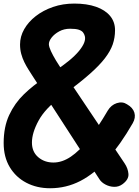

<svg xmlns="http://www.w3.org/2000/svg" viewBox="-21 -1022 757 1049"><path d="M252.5 6.5Q180.5 6.5 123 -23.5Q65.5 -53.5 32.2 -109Q-1 -164.5 -1 -240.5Q-1 -328.5 29.2 -393.5Q59.5 -458.5 110 -507.2Q160.5 -556 220 -594.5L273.5 -630.5Q369 -693 410 -742.8Q451 -792.5 442.5 -824.5Q439.5 -836.5 432.2 -845.5Q425 -854.5 408.8 -859.8Q392.5 -865 362 -865Q329 -865 302.8 -850.8Q276.5 -836.5 261.2 -817Q246 -797.5 246 -780.5Q246.5 -766 257.2 -742.8Q268 -719.5 285 -691.2Q302 -663 322.2 -632.8Q342.5 -602.5 362 -573.5L659.5 -130Q678.5 -102 680.8 -71.5Q683 -41 648 -15.5Q627.5 -0.5 602.2 -1.2Q577 -2 555 -13.8Q533 -25.5 522 -43L156.5 -607.5Q146 -624 134.2 -642.5Q122.5 -661 112 -682.2Q101.5 -703.5 95 -727.5Q88.5 -751.5 88.5 -779Q88.5 -822.5 111.2 -862.5Q134 -902.5 174.5 -934Q215 -965.5 268.8 -984Q322.5 -1002.5 385 -1002.5Q453.5 -1002.5 503.5 -985Q553.5 -967.5 580.5 -935Q607.5 -902.5 607.5 -857Q607.5 -816 594.8 -779.2Q582 -742.5 552.2 -703.8Q522.5 -665 470.8 -619.2Q419 -573.5 341 -515L310 -491.5Q226 -429.5 189.8 -363Q153.5 -296.5 153.5 -243Q153.5 -192.5 187.8 -163.2Q222 -134 271 -134Q318.5 -134 365.8 -165.8Q413 -197.5 463 -260.8Q513 -324 567.5 -417.5Q586 -448.5 617 -458.5Q648 -468.5 672.5 -452.5Q705 -434 713.2 -406.5Q721.5 -379 704 -348.5Q636.5 -231 565.8 -152Q495 -73 417.8 -33.2Q340.5 6.5 252.5 6.5Z"/></svg>

Font: Edu SA Hand
Style: Bold
Weight: 700
Designer: Tina and Corey Anderson, Eben Sorkin, Mirko Velimirovic
Foundry: Google for Education
Version: Version 2.000